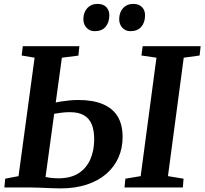

<svg xmlns="http://www.w3.org/2000/svg" viewBox="-20 -986 1076 1010"><path d="M298.5 5Q276 5 245.5 3.8Q215 2.5 184.8 1.2Q154.5 0 132.5 0H3L7.5 -46L77.5 -59.5L162 -682.5L94 -694L100 -743H397.5L392.5 -693.5L305.5 -682.5L219.5 -55Q233.5 -52 251.2 -50Q269 -48 287 -48Q352 -48 393.5 -74.8Q435 -101.5 455.2 -148Q475.5 -194.5 475.5 -253.5Q475.5 -300 462.5 -331.8Q449.5 -363.5 421.2 -379.8Q393 -396 347.5 -396Q323 -396 298 -392.5Q273 -389 255.5 -386L262.5 -444Q278.5 -448.5 300.2 -452Q322 -455.5 346.2 -457.8Q370.5 -460 392.5 -460Q469 -460 520.8 -438.2Q572.5 -416.5 598.8 -373.5Q625 -330.5 625 -265Q625 -206.5 603 -157Q581 -107.5 539 -71.2Q497 -35 436.5 -15Q376 5 298.5 5ZM635 0 639.5 -46 720 -59.5 803 -682.5 724 -694 730.5 -743H1035.5L1030 -694L946.5 -682.5L863.5 -59.5L945.5 -46L942 0ZM477.5 -822Q451.5 -822 434.8 -840.5Q418 -859 418.5 -887Q419.5 -922.5 439.8 -944Q460 -965.5 492.5 -965.5Q524 -965.5 540 -947.8Q556 -930 555 -903.5Q554.5 -867 535 -844.5Q515.5 -822 477.5 -822ZM665.5 -822Q640 -822 623.2 -840.5Q606.5 -859 607 -887Q608 -922.5 628 -944Q648 -965.5 680.5 -965.5Q711.5 -965.5 727.8 -947.8Q744 -930 743 -903.5Q742.5 -867 722.8 -844.5Q703 -822 665.5 -822Z"/></svg>

Font: Merriweather 20pt
Style: Bold Italic
Weight: 700
Italic angle: -7.8°
Version: Version 2.101